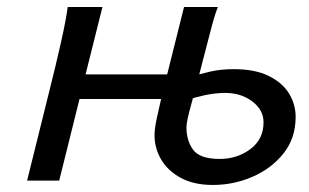

<svg xmlns="http://www.w3.org/2000/svg" viewBox="-20 -508 868 540"><path d="M497.6 -488.3H592.8Q584.5 -468.3 573.5 -426.3Q562.5 -384.3 549.8 -335Q532.2 -265.6 518.3 -216.1Q504.4 -166.5 504.4 -150.4Q504.4 -112.3 523.2 -86.7Q542 -61 598.1 -61Q647 -61 684.1 -88.6Q721.2 -116.2 721.2 -164.1Q721.2 -198.7 689.7 -222.7Q658.2 -246.6 613.8 -246.6Q585.9 -246.6 557.1 -240.5Q528.3 -234.4 510.3 -227.5L523.4 -293Q541 -299.8 570.8 -306.6Q600.6 -313.5 637.2 -313.5Q697.3 -313.5 735.8 -294.4Q774.4 -275.4 793 -244.9Q811.5 -214.4 811.5 -179.2Q811.5 -119.1 777.3 -76.4Q743.2 -33.7 689.9 -10.7Q636.7 12.2 578.6 12.2Q525.4 12.2 488.8 -7.6Q452.1 -27.3 433.3 -59.3Q414.6 -91.3 414.6 -127.9Q414.6 -146.5 421.4 -177.5Q428.2 -208.5 433.1 -229.5H203.6L146.5 0H56.2L119.1 -253.4Q136.7 -323.2 151.1 -387Q165.5 -450.7 170.4 -488.3H268.1L220.7 -298.8H450.2Z"/></svg>

Font: Andika
Style: Italic
Weight: 400
Italic angle: -14°
Designer: Victor Gaultney, Annie Olsen, Julie Remington, Don Collingsworth, Eric Hays, Becca Hirsbrunner
Foundry: SIL International
Version: Version 6.101